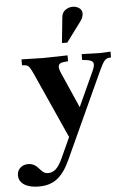

<svg xmlns="http://www.w3.org/2000/svg" viewBox="-143 -770 733 1113"><g transform="rotate(-5 223.5 -213.5)"><path d="M38 297Q-16 297 -47 277Q-78 257 -78 222Q-78 196 -60 179Q-42 162 -14 162Q5 162 20.5 170.5Q36 179 50 196Q63 211 73 217.5Q83 224 99 224Q123 224 143 206Q163 188 182 146L406 -344Q421 -377 414.5 -391Q408 -405 377 -409L351 -412V-446L456 -443L519 -446V-412L507 -411Q491 -410 479 -395Q467 -380 446 -334L221 157Q187 232 144.5 264.5Q102 297 38 297ZM241 36 64 -358Q51 -387 42 -398Q33 -409 19 -410L1 -412V-446L129 -443L269 -446V-412L242 -409Q218 -406 213.5 -392Q209 -378 222 -348L327 -109ZM243 -520 258 -668Q261 -697 280.5 -710.5Q300 -724 322 -724Q344 -724 360.5 -712.5Q377 -701 377 -681Q377 -671 373 -659Q369 -647 358 -633L274 -520Z"/></g></svg>

Font: Baskervville
Style: Bold
Weight: 700
Version: Version 1.100